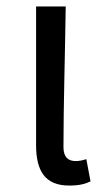

<svg xmlns="http://www.w3.org/2000/svg" viewBox="-20 -563 332 596"><path d="M195 13C226 13 245 8 261 0L248 -69C236 -65 225 -63 215 -63C192 -63 177 -75 177 -106C177 -237 182 -396 184 -543H92V-113C92 -32 120 13 195 13Z"/></svg>

Font: Microsoft YaHei
Style: Regular
Weight: 400
Designer: Ryoko NISHIZUKA 西塚涼子 (kana, bopomofo & ideographs); Paul D. Hunt (Latin, Greek & Cyrillic); Sandoll Communications 산돌커뮤니
Foundry: Adobe
Version: Version 2.001;hotconv 1.0.111;makeotfexe 2.5.65597